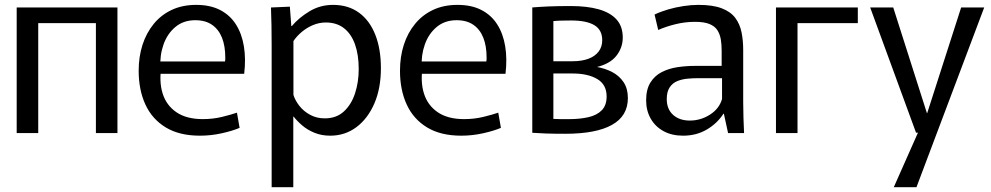

<svg xmlns="http://www.w3.org/2000/svg" viewBox="-20 -551 4105 795"><path d="M377.1 0V-520H466.3V0ZM49.1 0V-520H138.3V0ZM99.9 -455.3V-520H426.1V-455.3Z M807.7 10.8Q722.6 10.8 666.2 -23.5Q609.8 -57.8 582 -118.3Q554.2 -178.8 554.2 -258.1Q554.2 -316 570 -365.2Q585.8 -414.4 616.4 -451.8Q646.9 -489.3 691.1 -510Q735.3 -530.8 792.2 -530.8Q850.6 -530.8 891.6 -509.5Q932.7 -488.2 957 -449.7Q981.4 -411.2 989.9 -359.1Q998.4 -307.1 991.1 -245.5H603.8L648.9 -279.1Q637.8 -213.9 653.3 -164.3Q668.8 -114.6 710.6 -86.2Q752.4 -57.8 819.2 -57.8Q862.2 -57.8 899.8 -67.1Q937.4 -76.3 961.1 -84.5L972.1 -21.6Q942.2 -8.9 898 0.9Q853.7 10.8 807.7 10.8ZM604.8 -296.6H911.8Q912.8 -301.8 912.8 -306.1Q912.8 -310.4 912.8 -312.8Q912.8 -360.4 899.2 -394.8Q885.5 -429.2 858.1 -448.2Q830.8 -467.3 788.7 -467.3Q739.7 -467.3 706.3 -439.4Q672.9 -411.6 657.1 -366.9Q641.3 -322.2 644.2 -271.9Z M1104.8 -365.1Q1104.8 -406.6 1104.1 -446Q1103.4 -485.3 1102 -520L1180.2 -523.4L1186.2 -443.1H1188.4Q1217.4 -477.6 1261.5 -504.2Q1305.6 -530.8 1358.9 -530.8Q1422.1 -530.8 1466.4 -498.5Q1510.7 -466.2 1533.9 -407.3Q1557.2 -348.3 1557.2 -268.5Q1557.2 -185.2 1530 -122.4Q1502.7 -59.6 1455.6 -24.4Q1408.4 10.8 1347.4 10.8Q1311.6 10.8 1282.4 -1.1Q1253.1 -13.1 1231.6 -31.4Q1210.2 -49.7 1195.8 -68.3H1194.4V224H1104.8ZM1324.7 -60.9Q1373.2 -60.9 1404.2 -89.8Q1435.2 -118.6 1450.2 -164.9Q1465.3 -211.2 1465.3 -264.6Q1465.3 -324.4 1449.8 -367.7Q1434.3 -410.9 1404.1 -434.4Q1373.8 -457.9 1329.1 -457.9Q1301.4 -457.9 1275.7 -447Q1249.9 -436.1 1229.1 -418.5Q1208.3 -400.9 1195 -380.9V-158Q1202.3 -134.7 1219.8 -112.4Q1237.3 -90.2 1264.1 -75.6Q1290.9 -60.9 1324.7 -60.9Z M1889.7 10.8Q1804.6 10.8 1748.2 -23.5Q1691.8 -57.8 1664 -118.3Q1636.2 -178.8 1636.2 -258.1Q1636.2 -316 1652 -365.2Q1667.8 -414.4 1698.4 -451.8Q1728.9 -489.3 1773.1 -510Q1817.3 -530.8 1874.2 -530.8Q1932.6 -530.8 1973.6 -509.5Q2014.7 -488.2 2039 -449.7Q2063.4 -411.2 2071.9 -359.1Q2080.4 -307.1 2073.1 -245.5H1685.8L1730.9 -279.1Q1719.8 -213.9 1735.3 -164.3Q1750.8 -114.6 1792.6 -86.2Q1834.4 -57.8 1901.2 -57.8Q1944.2 -57.8 1981.8 -67.1Q2019.4 -76.3 2043.1 -84.5L2054.1 -21.6Q2024.2 -8.9 1980 0.9Q1935.7 10.8 1889.7 10.8ZM1686.8 -296.6H1993.8Q1994.8 -301.8 1994.8 -306.1Q1994.8 -310.4 1994.8 -312.8Q1994.8 -360.4 1981.2 -394.8Q1967.5 -429.2 1940.1 -448.2Q1912.8 -467.3 1870.7 -467.3Q1821.7 -467.3 1788.3 -439.4Q1754.9 -411.6 1739.1 -366.9Q1723.3 -322.2 1726.2 -271.9Z M2320.6 2.9Q2274 2.9 2240.9 1.8Q2207.9 0.6 2184 -1.2V-520.2Q2215.2 -522.8 2252.4 -524.4Q2289.6 -526 2343.3 -526Q2410.9 -526 2459 -512.5Q2507 -498.9 2532.8 -470.4Q2558.6 -441.8 2558.6 -395.5Q2558.6 -353.1 2531.5 -319.1Q2504.4 -285.2 2444.6 -271.8L2448.8 -274.3Q2486.1 -267.9 2515.5 -252.3Q2544.9 -236.7 2562.4 -210.2Q2579.8 -183.8 2579.8 -144.9Q2579.8 -70.7 2513.9 -33.9Q2448.1 2.9 2320.6 2.9ZM2335.4 -57.7Q2381 -57.7 2416.3 -65.8Q2451.7 -73.9 2471.7 -94.4Q2491.8 -114.9 2491.8 -151.5Q2491.8 -200.7 2453.1 -223.7Q2414.3 -246.7 2351.3 -246.7H2271.3V-58.7Q2284.2 -57.7 2301.7 -57.7Q2319.2 -57.7 2335.4 -57.7ZM2350.1 -297.4Q2388.9 -297.4 2416.3 -307.6Q2443.7 -317.9 2458.6 -337.4Q2473.6 -356.9 2473.6 -384.6Q2473.6 -427 2441.3 -446.6Q2408.9 -466.2 2345.1 -466.2Q2324.4 -466.2 2304.9 -465.7Q2285.4 -465.2 2271.3 -463.6V-297.4Z M2808.2 10.8Q2761.6 10.8 2727.3 -8.1Q2692.9 -26.9 2674.2 -60.1Q2655.4 -93.2 2655.4 -135.6Q2655.4 -180.7 2672.9 -208.9Q2690.3 -237.1 2719.5 -252.2Q2748.7 -267.3 2784.8 -272.8Q2820.9 -278.2 2857.9 -278.2H2968.1V-341.5Q2968.1 -365.9 2964.7 -387.3Q2961.3 -408.6 2950.7 -425.5Q2940.1 -442.4 2917.8 -451.5Q2895.6 -460.6 2857.8 -460.6Q2816.9 -460.6 2777.4 -450.9Q2737.8 -441.2 2705.4 -426.9L2690.3 -490.8Q2716.7 -503.3 2747.4 -512.2Q2778.1 -521.1 2810.3 -525.9Q2842.5 -530.8 2871.8 -530.8Q2931.7 -530.8 2968.7 -516.5Q3005.6 -502.3 3024.7 -476.6Q3043.7 -451 3050.5 -417.1Q3057.3 -383.3 3057.3 -344.4V-128.2Q3057.3 -98.6 3058.4 -63.4Q3059.5 -28.1 3060.9 0H2994.7L2977.3 -80.1H2975.5Q2949.6 -39.9 2906.5 -14.6Q2863.4 10.8 2808.2 10.8ZM2836.2 -51.8Q2881.3 -51.8 2919.8 -76.4Q2958.2 -101 2969.7 -141.1V-227.3H2869.7Q2849.9 -227.3 2827.4 -225.3Q2804.9 -223.3 2785.1 -215.5Q2765.3 -207.6 2753.1 -189.7Q2740.8 -171.8 2740.8 -140.7Q2740.8 -99.3 2766.9 -75.5Q2793 -51.8 2836.2 -51.8Z M3193 0V-520H3282.2V0ZM3243.8 -455.3V-520H3531.9V-455.3Z M3784.4 -9.4 3814.1 -66.8 3959.7 -520H4055.2L3774.8 224H3680.9ZM3583.1 -520H3678.6L3817.9 -82.9H3840.2L3833.2 -1.8H3772.9Z"/></svg>

Font: Murecho Thin
Style: Regular
Weight: 100
Designer: Neil Summerour
Foundry: Positype
Version: Version 1.010